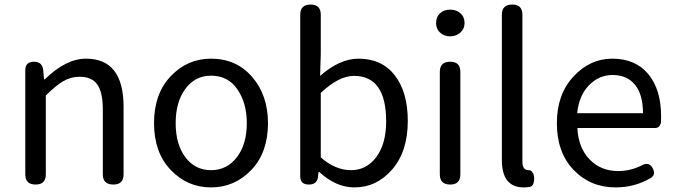

<svg xmlns="http://www.w3.org/2000/svg" viewBox="-20 -816 2985 849"><path d="M91.8 -44.9V-505.9Q91.8 -543 130.9 -543Q166 -543 170.9 -507.8L174.8 -464.8H177.7Q271.5 -556.6 360.4 -556.6Q526.4 -556.6 526.4 -343.8V-44.9Q526.4 0 481.4 0Q434.6 0 434.6 -44.9V-332Q434.6 -408.2 410.2 -442.4Q385.7 -476.6 332 -476.6Q293 -476.6 259.8 -457Q226.6 -437.5 182.6 -393.6V-44.9Q182.6 0 137.7 0Q91.8 0 91.8 -44.9Z M913.1 -556.6Q1025.4 -556.6 1095.2 -475.6Q1165 -394.5 1165 -271.5Q1165 -141.6 1091.3 -64.5Q1017.6 12.7 913.1 12.7Q808.6 12.7 734.9 -64.5Q661.1 -141.6 661.1 -271.5Q661.1 -401.4 734.9 -479Q808.6 -556.6 913.1 -556.6ZM1071.3 -271.5Q1071.3 -360.4 1029.8 -420.9Q988.3 -481.4 913.1 -481.4Q842.8 -481.4 799.8 -423.3Q756.8 -365.2 756.8 -271.5Q756.8 -177.7 799.8 -120.6Q842.8 -63.5 913.1 -63.5Q983.4 -63.5 1027.3 -120.6Q1071.3 -177.7 1071.3 -271.5Z M1307.6 -36.1V-751Q1307.6 -795.9 1353.5 -795.9Q1398.4 -795.9 1398.4 -751V-578.1L1395.5 -480.5Q1482.4 -556.6 1565.4 -556.6Q1668.9 -556.6 1726.1 -482.4Q1783.2 -408.2 1783.2 -281.2Q1783.2 -146.5 1714.4 -66.9Q1645.5 12.7 1546.9 12.7Q1465.8 12.7 1391.6 -55.7H1388.7L1385.7 -32.2Q1381.8 0 1345.7 0Q1307.6 0 1307.6 -36.1ZM1398.4 -405.3V-120.1Q1462.9 -63.5 1532.2 -63.5Q1600.6 -63.5 1644 -121.6Q1687.5 -179.7 1687.5 -279.3Q1687.5 -480.5 1544.9 -480.5Q1478.5 -480.5 1398.4 -405.3Z M2015.6 -498V-44.9Q2015.6 0 1970.7 0Q1924.8 0 1924.8 -44.9V-498Q1924.8 -543 1970.7 -543Q2015.6 -543 2015.6 -498ZM2034.2 -713.9Q2034.2 -688.5 2015.6 -671.9Q1997.1 -655.3 1970.7 -655.3Q1943.4 -655.3 1925.8 -671.9Q1908.2 -688.5 1908.2 -713.9Q1908.2 -741.2 1925.8 -757.3Q1943.4 -773.4 1970.7 -773.4Q1998 -773.4 2016.1 -757.3Q2034.2 -741.2 2034.2 -713.9Z M2290 -751V-101.6Q2290 -63.5 2316.4 -63.5H2318.4Q2326.2 -64.5 2332.5 -56.6Q2338.9 -48.8 2340.8 -40Q2343.8 -23.4 2339.8 -7.8Q2335.9 7.8 2322.3 10.7Q2306.6 12.7 2295.9 12.7Q2199.2 12.7 2199.2 -108.4V-751Q2199.2 -795.9 2245.1 -795.9Q2290 -795.9 2290 -751Z M2903.3 -301.8Q2903.3 -284.2 2902.8 -275.9Q2902.3 -267.6 2896 -258.8Q2889.6 -250 2877 -250H2533.2Q2537.1 -163.1 2586.9 -111.3Q2636.7 -59.6 2713.9 -59.6Q2767.6 -59.6 2818.4 -85Q2849.6 -102.5 2866.2 -72.3Q2881.8 -43 2856.4 -28.3Q2786.1 12.7 2702.1 12.7Q2590.8 12.7 2516.6 -64.5Q2442.4 -141.6 2442.4 -271.5Q2442.4 -398.4 2515.6 -477.5Q2588.9 -556.6 2687.5 -556.6Q2790 -556.6 2846.7 -488.3Q2903.3 -419.9 2903.3 -301.8ZM2532.2 -315.4H2823.2Q2823.2 -397.5 2788.1 -440.9Q2752.9 -484.4 2688.5 -484.4Q2628.9 -484.4 2584.5 -439Q2540 -393.6 2532.2 -315.4Z"/></svg>

Font: GenSenMaruGothic TW TTF Regular
Style: Regular
Weight: 400
Version: Version 1.301